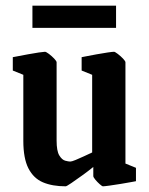

<svg xmlns="http://www.w3.org/2000/svg" viewBox="-20 -645 524 675"><path d="M211 10Q164 10 131 -4Q98 -18 80 -53Q62 -88 62 -150V-382L25 -397V-444Q25 -444 41 -447Q57 -450 78 -454Q99 -458 116.5 -460.5Q134 -463 138 -463Q142 -463 152 -455.5Q162 -448 170.5 -439Q179 -430 179 -426V-151Q179 -114 188.5 -98.5Q198 -83 209.5 -80Q221 -77 227 -77Q232 -77 245.5 -82.5Q259 -88 275 -95.5Q291 -103 304 -109V-382L267 -397V-444Q267 -444 282.5 -447Q298 -450 319.5 -454Q341 -458 358.5 -460.5Q376 -463 381 -463Q384 -463 394 -455.5Q404 -448 412.5 -439Q421 -430 421 -426V-70L458 -55V-8Q458 -8 442 -5Q426 -2 404.5 1.5Q383 5 365 7.5Q347 10 342 10Q339 10 330.5 2.5Q322 -5 315 -13.5Q308 -22 308 -26V-58Q292 -45 270 -29Q248 -13 231 -1.5Q214 10 211 10ZM94 -547V-625H388V-547Z"/></svg>

Font: Grenze Gotisch SemiBold
Style: Regular
Weight: 600
Designer: Renata Polastri
Foundry: Omnibus-Type
Version: Version 1.001